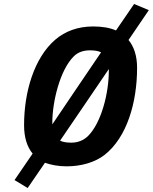

<svg xmlns="http://www.w3.org/2000/svg" viewBox="-20 -825 768 965"><path d="M243 -210C243 -310 280 -472 351 -542C373 -564 402 -572 432 -572C456 -572 474 -569 488 -562L353 -363L243 -200ZM339 -108C315 -108 296 -111 282 -118L423 -325L527 -478V-470C527 -356 489 -208 423 -142C400 -119 370 -108 339 -108ZM206 -7C237 4 273 11 315 11C386 11 456 -8 505 -46C619 -135 669 -312 669 -484C669 -545 653 -591 626 -624L728 -774L654 -805L563 -672C531 -686 492 -692 448 -692C373 -692 308 -669 257 -625C151 -533 101 -362 101 -196C101 -134 116 -87 144 -53L53 80L119 120Z"/></svg>

Font: RazerF5
Style: Bold Italic
Weight: 700
Foundry: Razer Inc.
Version: Version 2